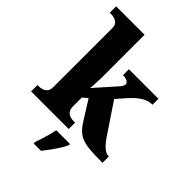

<svg xmlns="http://www.w3.org/2000/svg" viewBox="-279 -876 1213 1213"><g transform="rotate(45 327.5 -269.5)"><path d="M17 0V-57H30Q42 -57 58 -61.5Q74 -66 85.5 -79.5Q97 -93 97 -120V-645Q97 -671 85 -683Q73 -695 57 -699Q41 -703 30 -703H17V-760H271V-377Q271 -364 270 -348Q269 -332 268.5 -317.5Q268 -303 267 -292.5Q266 -282 265 -278L392 -421Q399 -429 402.5 -435Q406 -441 407 -446Q408 -451 408 -454Q408 -467 394 -475Q380 -483 355 -483V-536H619V-483Q602 -483 585 -478.5Q568 -474 551 -464Q534 -454 516 -438.5Q498 -423 478 -401L422 -337L555 -139Q582 -98 606 -77.5Q630 -57 651 -57H655V0H641Q582 0 541.5 -3.5Q501 -7 473.5 -17.5Q446 -28 425.5 -47Q405 -66 385 -98L304 -227L271 -199V-122Q271 -94 282.5 -80Q294 -66 310 -61.5Q326 -57 337 -57H353V0ZM261 208Q268 188 276.5 162Q285 136 292 109Q299 82 303 61H426V71Q417 92 400.5 118.5Q384 145 364 172Q344 199 327 221H261Z"/></g></svg>

Font: Noto Serif Tibetan ExtraBold
Style: Regular
Weight: 800
Version: Version 2.103